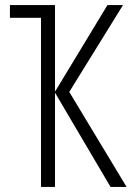

<svg xmlns="http://www.w3.org/2000/svg" viewBox="-20 -734 540 754"><path d="M141 0V-664H19V-714H196V-374L402 -714H463L252 -373L477 0H414L196 -370V0Z"/></svg>

Font: Noto Sans Mono ExtraCondensed Light
Style: Regular
Weight: 300
Width: 2
Designer: Monotype Design Team
Foundry: Monotype Imaging Inc.
Version: Version 2.014; ttfautohint (v1.8.4.7-5d5b)